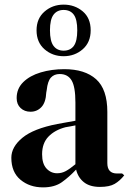

<svg xmlns="http://www.w3.org/2000/svg" viewBox="-20 -795 558 830"><path d="M166 15Q108 15 68.5 -18Q29 -51 29 -113Q29 -160 77 -199.5Q125 -239 228 -259Q244 -262 264 -265.5Q284 -269 306 -273V-352Q306 -420 289.5 -447.5Q273 -475 238 -475Q214 -475 200 -459.5Q186 -444 182 -406L180 -395Q178 -352 159 -332Q140 -312 112 -312Q86 -312 69 -328Q52 -344 52 -371Q52 -412 80.5 -440Q109 -468 156 -482Q203 -496 258 -496Q347 -496 395.5 -452.5Q444 -409 444 -311V-90Q444 -45 486 -45H508L517 -37Q498 -13 475.5 0Q453 13 412 13Q368 13 342.5 -7.5Q317 -28 309 -62Q279 -30 247.5 -7.5Q216 15 166 15ZM227 -46Q247 -46 264.5 -55.5Q282 -65 306 -85V-253Q296 -251 286 -249Q276 -247 263 -245Q217 -233 189.5 -204.5Q162 -176 162 -128Q162 -87 181 -66.5Q200 -46 227 -46ZM255 -552Q207 -552 172.5 -582Q138 -612 138 -664Q138 -715 172.5 -745Q207 -775 255 -775Q303 -775 337.5 -746Q372 -717 372 -664Q372 -612 337.5 -582Q303 -552 255 -552ZM255 -576Q284 -576 299 -596.5Q314 -617 314 -664Q314 -711 299 -731.5Q284 -752 255 -752Q227 -752 211.5 -731.5Q196 -711 196 -664Q196 -617 211.5 -596.5Q227 -576 255 -576Z"/></svg>

Font: DM Serif Display
Style: Regular
Weight: 400
Designer: Colophon Foundry, Frank Grießhammer
Foundry: Colophon Foundry
Version: Version 5.200; ttfautohint (v1.8.3)